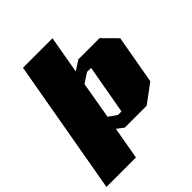

<svg xmlns="http://www.w3.org/2000/svg" viewBox="-246 -894 1238 1238"><g transform="rotate(-45 373.5 -275.0)"><path d="M6 187 169 -737H438L393 -480L460 -523H653L747 -428L688 -95L560 0H360L314 -35L275 187ZM387 -89H419L479 -426H442L375 -382L331 -128Z"/></g></svg>

Font: Tomorrow ExtraBold
Style: Italic
Weight: 800
Italic angle: -10°
Designer: Tony de Marco, Monica Rizzolli
Foundry: Just in Type
Version: Version 2.002